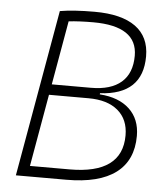

<svg xmlns="http://www.w3.org/2000/svg" viewBox="-51 -749 688 795"><g transform="rotate(5 293.0 -351.5)"><path d="M44.4 0 166.5 -693.4Q222.7 -703.1 310.1 -703.1Q422.4 -703.1 480.5 -661.1Q538.6 -619.1 538.6 -537.6Q538.6 -378.4 361.8 -369.1L361.3 -364.3Q440.9 -358.9 485.1 -317.4Q529.3 -275.9 529.3 -206.1Q529.3 -104.5 459.7 -52.2Q390.1 0 254.4 0ZM99.1 -43.9H264.2Q482.4 -43.9 482.4 -204.1Q482.4 -270.5 438.7 -307.4Q395 -344.2 316.4 -344.2H151.9ZM159.7 -388.2H322.3Q405.3 -388.2 448.5 -425.8Q491.7 -463.4 491.7 -536.1Q491.7 -659.2 308.6 -659.2Q251 -659.2 206.5 -654.3Z"/></g></svg>

Font: Cascadia Mono ExtraLight
Style: Italic
Weight: 200
Italic angle: -10°
Monospace: yes
Designer: Aaron Bell
Foundry: Saja Typeworks
Version: Version 2404.023; ttfautohint (v1.8.4)